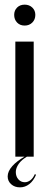

<svg xmlns="http://www.w3.org/2000/svg" viewBox="-20 -674 208 826"><path d="M41 -610Q41 -629 53.5 -641.5Q66 -654 86 -654Q106 -654 119 -641.5Q132 -629 132 -610Q132 -590 119 -577Q106 -564 86 -564Q66 -564 53.5 -577Q41 -590 41 -610ZM125 -495V0H46V-495ZM135 78Q124 104 106 118Q88 132 66 132Q43 132 28 118.5Q13 105 13 85Q13 63 33 40.5Q53 18 89 -2H99Q73 13 60.5 31Q48 49 48 66Q48 85 59 97.5Q70 110 87 110Q99 110 110.5 101.5Q122 93 130 75Z"/></svg>

Font: Moniqa SemBd Narrow Display
Style: Regular
Weight: 600
Width: 4
Designer: Rajesh Rajput
Foundry: Rajesh Rajput
Version: Version 1.000